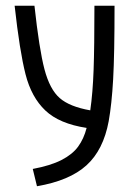

<svg xmlns="http://www.w3.org/2000/svg" viewBox="-20 -645 478 672"><path d="M94.7 -53.7Q157.2 -65.4 195.3 -85Q233.4 -104.5 253.4 -131.8Q273.4 -159.2 283.2 -197.3Q187.5 -211.9 138.7 -258.3Q89.8 -304.7 69.3 -385.3Q48.8 -465.8 31.2 -625H100.6Q117.2 -472.7 135.7 -402.3Q154.3 -332 189 -301.8Q223.6 -271.5 295.9 -258.8Q304.7 -319.3 307.6 -400.4Q310.5 -481.4 310.5 -625H380.9Q380.9 -454.1 376 -367.2Q371.1 -280.3 360.4 -220.7Q341.8 -120.1 282.7 -66.4Q223.6 -12.7 109.4 6.8Z"/></svg>

Font: Sudo Variable
Style: Regular
Weight: 400
Monospace: yes
Designer: Jens Kutilek
Foundry: Jens Kutilek
Version: Version 0.040